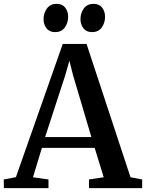

<svg xmlns="http://www.w3.org/2000/svg" viewBox="-36 -976 758 996"><path d="M46.5 -57 289.5 -748H413L641 -56.5L701.5 -45V0H425.5V-45L502 -56.5L455 -209H181.5L135 -56.5L215.5 -45V0H-16L-16.5 -45ZM438 -265 343 -585.5 324 -661 302 -584 198 -265ZM249.5 -809.5Q220.5 -809.5 205.2 -829.2Q190 -849 190 -877Q190 -908.5 207.5 -932.2Q225 -956 257 -956H258Q287.5 -956 302.5 -936.2Q317.5 -916.5 317.5 -888.5Q317.5 -857.5 300.2 -833.5Q283 -809.5 250.5 -809.5ZM441 -809.5Q412 -809.5 396.8 -829.2Q381.5 -849 381.5 -877Q381.5 -908.5 399 -932.2Q416.5 -956 449 -956H450Q479 -956 494 -936.2Q509 -916.5 509 -888.5Q509 -857.5 491.8 -833.5Q474.5 -809.5 442 -809.5Z"/></svg>

Font: Merriweather 48pt SemiBold
Style: Regular
Weight: 600
Version: Version 2.100